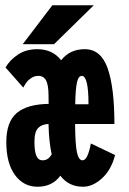

<svg xmlns="http://www.w3.org/2000/svg" viewBox="-20 -699 490 730"><path d="M66.5 -531 179 -679H336.5L185.5 -531ZM142.5 -89.5Q164 -89.5 176.5 -112.5Q166 -159 164.5 -227.5Q140 -227 125.5 -212.8Q111 -198.5 111 -160.5Q111 -124.5 118 -107Q125 -89.5 142.5 -89.5ZM291 -410.5Q278 -410.5 272.5 -385.2Q267 -360 266 -302.5H316.5Q316.5 -410.5 291 -410.5ZM122.5 11Q69.5 11 36.8 -33.8Q4 -78.5 4 -158.5Q4 -236.5 44.2 -269.8Q84.5 -303 165 -304L164.5 -336Q164.5 -374.5 155.5 -392.5Q146.5 -410.5 125.5 -410.5Q111.5 -410.5 99.8 -403Q88 -395.5 81.8 -387.2Q75.5 -379 68.5 -366L1 -442.5Q18 -471.5 48.8 -491.8Q79.5 -512 121.5 -512Q179.5 -512 212.5 -470Q245.5 -512 302.5 -512Q363.5 -512 389.2 -439.5Q415 -367 415 -227.5H265.5Q266 -150.5 272.5 -120Q279 -89.5 294 -89.5Q313.5 -89.5 325.5 -153.5L417.5 -109.5Q403 -53 367.8 -21Q332.5 11 296 11Q241 11 209.5 -31Q179 11 122.5 11Z"/></svg>

Font: League Mono Condensed
Style: Bold
Weight: 700
Width: 1
Designer: Tyler Finck
Foundry: The League of Moveable Type / Tyler Finck
Version: Version 2.210